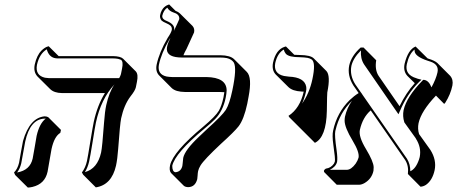

<svg xmlns="http://www.w3.org/2000/svg" viewBox="-20 -766 2036 855"><path d="M209.5 -102.5Q207.5 -93.3 200.7 -52.2Q193.8 -11.2 191.9 -1.5Q180.2 53.2 124.5 66.4Q114.3 68.8 104 69.3L47.4 13.2L42.5 2Q58.1 -13.2 64.9 -41Q66.9 -49.8 73.2 -88.4Q80.1 -127.9 82.5 -138.2Q112.3 -241.7 178.7 -248Q189 -247.6 194.8 -244.1L251.5 -187.5L248.5 -174.3Q221.7 -158.2 209.5 -102.5ZM519.5 -239.3Q514.2 -213.4 506.3 -103.5Q502.9 -57.1 496.6 -28.3Q477.1 57.6 406.7 68.4L350.6 12.2L344.7 2Q360.8 -19.5 367.2 -48.8Q371.6 -69.8 382.3 -136.2Q393.1 -202.1 397.5 -223.1Q413.6 -297.4 447.3 -351.6H255.4Q221.2 -352.1 203.6 -369.1L147 -425.3Q127.9 -445.8 134.8 -479Q139.2 -499.5 147.2 -515.6Q155.3 -531.7 163.6 -539.8Q171.9 -547.9 179.4 -552.7Q187 -557.6 191.9 -558.6L196.8 -560.1L241.2 -516.1H482.9Q516.6 -515.6 528.3 -504.4L585 -447.8Q596.7 -434.6 589.8 -401.4L585 -377.4Q582 -362.8 560.5 -335.9Q532.2 -297.9 519.5 -239.3ZM510.7 -418Q516.1 -427.2 518.6 -436L523.4 -460Q530.3 -492.7 518.1 -500Q512.7 -502.4 505.9 -503.9Q495.6 -505.9 482.9 -505.9H236.8Q202.6 -505.9 190.4 -539.6Q189.5 -543.5 188.5 -546.4Q155.8 -527.3 144.5 -477.1Q136.2 -430.2 180.2 -419.9Q189.5 -418.5 198.7 -418ZM489.7 -390.1Q429.7 -325.2 407.2 -220.7Q402.8 -200.2 392.6 -135.3Q381.8 -68.4 377 -46.9Q370.6 -19.5 357.9 0.5Q414.1 -14.6 430.2 -86.9Q435.5 -111.3 443.4 -220.7Q446.8 -268.6 453.1 -297.9Q465.8 -355.5 489.7 -390.1ZM143.1 -161.1Q155.8 -216.8 183.6 -237.8Q180.2 -238.3 178.7 -237.8Q114.3 -235.8 92.3 -135.7Q90.3 -126.5 83.5 -87.4Q76.7 -48.3 74.7 -39.1Q69.3 -15.6 56.2 2Q113.8 -7.8 125.5 -60.1Q127.4 -69.3 134.3 -109.4Q141.1 -150.9 143.1 -161.1Z M761.7 -717.8Q774.4 -712.9 780.8 -706.5L837.4 -650.4Q847.7 -638.7 844.2 -621.6Q844.2 -621.6 809.6 -545.9L809.1 -545.4Q801.8 -532.7 796.9 -520H961.4Q1004.9 -519.5 1022.5 -502.4L1079.1 -445.8Q1103.5 -421.4 1086.9 -335Q1084.5 -321.3 1081.1 -304.2Q1066.4 -234.9 1042.5 -203.6Q1023.4 -179.2 963.9 -125.5Q888.7 -55.2 873 -29.3Q864.7 -15.6 862.3 -4.4Q860.4 3.9 859.9 16.6Q859.4 26.9 858.4 31.7Q849.1 66.9 817.9 67.4Q804.7 66.9 798.3 61L741.7 4.4Q732.4 -6.8 737.3 -29.8Q751 -90.3 884.3 -201.2Q939.9 -248 954.6 -272.9Q967.3 -295.4 975.1 -332Q978 -346.2 979 -355.5Q968.3 -356.4 956.1 -356.4H803.2Q762.7 -356.9 744.6 -374L688 -430.7Q671.4 -448.7 677.7 -479Q689.5 -533.7 726.6 -597.2Q741.7 -619.1 745.1 -632.8Q746.6 -644 739.7 -651.4Q733.4 -657.2 719.7 -663.1Q706.5 -668.5 699.7 -674.3Q690.9 -685.1 692.9 -698.2Q695.3 -710.9 700.7 -720.2Q706.1 -729.5 711.4 -734.1Q716.8 -738.8 721.7 -741.5Q726.6 -744.1 730 -745.1L733.4 -746.1ZM754.4 -628.4Q773.9 -669.4 778.3 -680.7Q780.3 -701.7 754.9 -709.5Q732.9 -716.8 725.1 -731.9Q708.5 -720.7 702.6 -695.8Q701.2 -680.2 723.1 -672.4Q756.8 -658.2 755.9 -636.7Q755.4 -633.3 754.9 -630.9Q754.4 -629.4 754.4 -628.4ZM738.8 -597.2Q736.3 -593.3 734.9 -591.8Q698.2 -528.8 687.5 -477.1Q680.2 -434.6 721.7 -425.3Q733.4 -423.3 746.6 -422.9H899.4Q988.8 -421.4 989.3 -363.3Q988.8 -349.1 984.9 -330.1Q972.7 -271.5 938 -235.8Q922.9 -220.2 890.6 -193.4Q759.8 -84.5 747.1 -27.8Q747.1 -1 761.2 1Q785.6 -1 792 -26.9Q792.5 -30.3 793.5 -39.1Q794.4 -53.7 795.9 -63Q803.2 -97.7 865.7 -156.7Q867.2 -158.2 900.4 -189.5Q969.7 -252 985.8 -276.9Q1002 -303.2 1014.6 -363.3Q1035.6 -462.9 1021 -487.8Q1011.2 -502.4 990.2 -507.3Q977.5 -509.8 961.4 -509.8H791Q725.1 -509.8 723.1 -545.4Q723.1 -547.4 723.1 -548.3Q723.1 -554.2 724.6 -560.1Q728 -575.7 738.8 -597.2Z M1269 -243.2 1264.6 -250Q1315.9 -283.7 1332.5 -357.9Q1327.1 -358.4 1322.3 -358.4Q1282.7 -360.4 1264.2 -378.4L1207.5 -434.6Q1189.5 -454.1 1195.8 -486.8Q1208.5 -545.9 1249 -558.1Q1249 -558.1 1253.4 -559.1L1290.5 -522Q1299.8 -521 1315.9 -521Q1362.3 -520.5 1377 -506.3L1433.6 -449.7Q1452.6 -428.7 1437.5 -354.5Q1436.5 -350.1 1435.5 -272.5Q1433.1 -154.8 1382.3 -129.9L1325.7 -186.5ZM1325.2 -304.7Q1357.9 -351.1 1371.1 -413.1Q1386.7 -485.8 1368.7 -500.5Q1361.3 -505.9 1350.1 -508.3Q1336.4 -510.7 1315.9 -511.2Q1266.6 -511.2 1252.9 -526.4Q1246.1 -534.7 1243.7 -545.4Q1215.3 -528.8 1205.6 -484.9Q1197.3 -438 1244.6 -427.7Q1254.9 -425.8 1266.1 -424.8Q1336.9 -421.9 1343.8 -378.9Q1344.2 -373 1344.2 -368.2Q1343.8 -363.3 1342.8 -358.9Q1335.9 -327.6 1325.2 -304.7Z M1994.6 -385.3Q1986.3 -345.2 1962.9 -308.6Q1959.5 -304.2 1958 -303.2L1921.4 -340.3Q1855.5 -271 1843.8 -217.3Q1838.9 -191.9 1846.2 -168.9L1896.5 -98.6Q1924.8 -53.7 1915.5 -8.3Q1905.8 36.6 1877 57.1Q1864.7 64.9 1852.5 65.4L1796.4 8.8Q1800.8 -28.3 1783.7 -54.2L1630.9 -274.4Q1595.2 -243.7 1582.5 -187.5Q1576.2 -157.7 1609.9 -102.1Q1643.1 -46.9 1644 -21.5Q1644 -12.7 1643.1 -5.4Q1635.7 29.8 1604 48.8Q1591.3 56.2 1580.6 56.6H1479.5L1423.3 0Q1422.4 -4.4 1422.4 -5.9Q1425.3 -12.2 1431.2 -15.1Q1454.1 -18.1 1467.3 -37.6Q1470.2 -43 1471.2 -46.9Q1473.6 -58.6 1464.4 -121.1Q1458.5 -162.6 1463.4 -184.1Q1480.5 -264.6 1537.1 -320.3Q1556.6 -338.9 1577.1 -351.6L1553.7 -385.3Q1525.9 -429.7 1535.2 -475.1Q1544.9 -517.6 1585.9 -554.2H1599.1L1655.3 -497.6Q1648.4 -455.1 1666 -428.2L1759.3 -293Q1787.6 -352.1 1827.1 -395.5L1794.4 -427.7Q1774.9 -448.7 1781.7 -481.9Q1797.4 -545.9 1831.1 -559.1L1831.5 -558.1L1883.8 -506.3Q1885.3 -505.9 1887.2 -504.9Q1916 -496.1 1927.7 -485.4L1984.4 -428.7Q1999.5 -411.6 1994.6 -385.3ZM1547.4 -316.9Q1492.2 -264.2 1474.1 -186Q1473.6 -183.6 1473.1 -182.1Q1469.2 -164.1 1479 -96.7Q1483.9 -61.5 1481 -44.9Q1475.1 -22.9 1448.7 -9.8H1523.9Q1543.9 -9.8 1564 -37.6Q1573.2 -51.3 1576.7 -64Q1581.5 -87.9 1550.3 -139.6Q1515.1 -197.8 1514.6 -228Q1514.6 -237.8 1516.1 -246.1Q1524.9 -285.2 1547.4 -316.9ZM1591.8 -348.1 1593.8 -344.7 1792 -59.6Q1807.6 -34.7 1807.1 -3.4Q1831.5 -14.2 1845.7 -55.2Q1847.7 -62 1849.1 -66.9Q1857.4 -109.4 1831.5 -149.4H1832L1780.8 -220.7L1780.3 -222.2Q1772 -248.5 1777.3 -275.9Q1790.5 -334 1860.8 -406.7L1864.3 -410.2H1869.1Q1889.6 -407.2 1901.4 -377Q1921.9 -414.6 1928.2 -443.8Q1935.5 -478 1897.9 -491.2Q1892.1 -493.2 1884.3 -495.6Q1827.1 -514.6 1826.2 -539.6Q1826.2 -543 1826.2 -545.4Q1801.8 -526.4 1791.5 -480Q1781.7 -433.1 1834.5 -417.5Q1837.9 -416.5 1839.8 -415.5L1856.9 -411.1L1844.2 -398.9Q1793.5 -347.7 1761.7 -273.4L1754.4 -257.3L1743.2 -273.4L1601.1 -479.5Q1584.5 -505.4 1587.4 -541.5Q1553.2 -507.8 1544.9 -473.1Q1536.6 -430.7 1562 -390.6L1585.4 -356.9Z"/></svg>

Font: Linux Biolinum Shadow O
Style: Italic
Weight: 400
Italic angle: -12°
Designer: Philipp H. Poll
Foundry: Philipp H. Poll
Version: Version 0.6.2